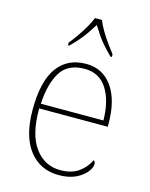

<svg xmlns="http://www.w3.org/2000/svg" viewBox="-117 -841 722 925"><g transform="rotate(15 244.5 -378.0)"><path d="M266 10Q173 10 118.5 -60.5Q64 -131 64 -262Q64 -404 114 -473Q164 -542 257 -542Q340 -542 387.5 -475.5Q435 -409 435 -290V-276H93Q92 -146 140.5 -80.5Q189 -15 267 -15Q324 -15 359 -40.5Q394 -66 411 -103Q416 -100 418 -96Q420 -92 420 -85Q420 -68 402.5 -45.5Q385 -23 351 -6.5Q317 10 266 10ZM407 -300Q406 -397 368 -457Q330 -517 256 -517Q172 -517 136 -458Q100 -399 95 -300ZM148 -619Q164 -638 182 -664Q200 -690 216 -717Q232 -744 240 -766H275Q283 -744 299 -717Q315 -690 333.5 -664Q352 -638 367 -619V-606H360Q335 -631 317.5 -651Q300 -671 286 -691.5Q272 -712 257 -736Q242 -712 228 -691.5Q214 -671 197 -651Q180 -631 155 -606H148Z"/></g></svg>

Font: Noto Serif Hebrew Thin
Style: Regular
Weight: 250
Version: Version 2.003